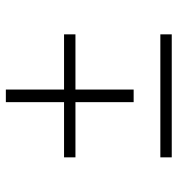

<svg xmlns="http://www.w3.org/2000/svg" viewBox="4 -596 593 640"><g transform="rotate(-90 300.0 -276.5)"><path d="M321 -127H279V-321H95V-359H279V-553H321V-359H505V-321H321ZM95 0V-38H505V0Z"/></g></svg>

Font: Iosevka Extralight Extended
Style: Regular
Weight: 200
Width: 7
Monospace: yes
Designer: Belleve Invis
Foundry: Belleve Invis
Version: Version 32.5.0; ttfautohint (v1.8.4)